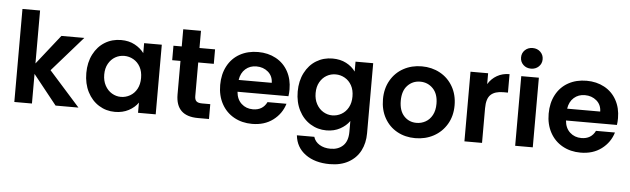

<svg xmlns="http://www.w3.org/2000/svg" viewBox="-58 -1016 4997 1522"><g transform="rotate(5 2440.0 -255.5)"><path d="M68.8 0V-740.2H209V-318.8L395 -554.2H577.1L333 -275.9L579.1 0H397L209 -235.8V0Z M617.2 -278.8Q617.2 -362.8 650.6 -428Q684.1 -493.2 741.5 -528.1Q798.8 -563 870.1 -563Q932.1 -563 978.5 -538.1Q1024.9 -513.2 1053.2 -475.1V-554.2H1193.8V0H1053.2V-81.1Q1026.4 -42 978.8 -16.6Q931.2 8.8 869.1 8.8Q799.3 8.8 741.7 -27.1Q684.1 -63 650.6 -128.4Q617.2 -193.8 617.2 -278.8ZM759.8 -278.8Q759.8 -229 780.3 -191.4Q800.8 -153.8 834.5 -133.8Q868.2 -113.8 905.8 -113.8Q944.8 -113.8 979 -133.3Q1013.2 -152.8 1033.2 -189.5Q1053.2 -226.1 1053.2 -276.9Q1053.2 -328.1 1033.2 -364.5Q1013.2 -400.9 979 -420.4Q944.8 -439.9 905.8 -439.9Q866.7 -439.9 833.7 -420.9Q800.8 -401.9 780.3 -365.5Q759.8 -329.1 759.8 -278.8Z M1286.6 -439V-554.2H1352.5V-690.9H1493.7V-554.2H1617.7V-439H1493.7V-170.9Q1493.7 -143.1 1507.1 -130.6Q1520.5 -118.2 1552.7 -118.2H1617.7V0H1529.8Q1353 0 1352.5 -171.9V-439Z M1682.6 -276.9Q1682.6 -362.8 1717.5 -428Q1752.4 -493.2 1815.4 -528.1Q1878.4 -563 1960.4 -563Q2039.6 -563 2102.1 -529.1Q2164.6 -495.1 2199 -432.6Q2233.4 -370.1 2233.4 -289.1Q2233.4 -258.8 2229.5 -234.9H1824.2Q1829.1 -174.8 1866.2 -140.9Q1903.3 -106.9 1957.5 -106.9Q2035.6 -106.9 2068.4 -173.8H2219.2Q2195.3 -93.8 2127.4 -42.5Q2059.6 8.8 1960.4 8.8Q1880.4 8.8 1816.9 -26.6Q1753.4 -62 1718 -127Q1682.6 -191.9 1682.6 -276.9ZM1825.2 -329.1H2088.4Q2087.4 -383.3 2049.3 -415.8Q2011.2 -448.2 1956.5 -448.2Q1904.8 -448.2 1869.1 -416.5Q1833.5 -384.8 1825.2 -329.1Z M2299.3 -278.8Q2299.3 -362.8 2332.8 -428Q2366.2 -493.2 2423.6 -528.1Q2481 -563 2552.2 -563Q2614.3 -563 2661.1 -538.6Q2708 -514.2 2735.4 -475.1V-554.2H2876V3.9Q2876 81.1 2845 141.6Q2814 202.1 2752 237.5Q2689.9 272.9 2602.1 272.9Q2483.9 272.9 2408.4 218Q2333 163.1 2323.2 67.9H2461.9Q2473.1 106 2509.5 128.4Q2545.9 150.9 2598.1 150.9Q2659.2 150.9 2697.3 114.5Q2735.4 78.1 2735.4 3.9V-82Q2708.5 -43 2660.9 -17.1Q2613.3 8.8 2552.2 8.8Q2482.4 8.8 2424.3 -27.1Q2366.2 -63 2332.8 -128.4Q2299.3 -193.8 2299.3 -278.8ZM2441.9 -278.8Q2441.9 -229 2462.4 -191.4Q2482.9 -153.8 2516.6 -133.8Q2550.3 -113.8 2587.9 -113.8Q2627 -113.8 2661.1 -133.3Q2695.3 -152.8 2715.3 -189.5Q2735.4 -226.1 2735.4 -276.9Q2735.4 -328.1 2715.3 -364.5Q2695.3 -400.9 2661.1 -420.4Q2627 -439.9 2587.9 -439.9Q2548.8 -439.9 2515.9 -420.9Q2482.9 -401.9 2462.4 -365.5Q2441.9 -329.1 2441.9 -278.8Z M2978 -276.9Q2978 -361.8 3015.4 -427Q3052.7 -492.2 3117.7 -527.6Q3182.6 -563 3262.7 -563Q3342.8 -563 3407.7 -527.6Q3472.7 -492.2 3510.3 -427Q3547.9 -361.8 3547.9 -276.9Q3547.9 -191.9 3509.3 -127Q3470.7 -62 3405.3 -26.6Q3339.8 8.8 3258.8 8.8Q3178.7 8.8 3114.7 -26.6Q3050.8 -62 3014.4 -127Q2978 -191.9 2978 -276.9ZM3119.6 -276.9Q3119.6 -197.8 3159.2 -155.3Q3198.7 -112.8 3258.8 -112.8Q3296.9 -112.8 3330.3 -131.3Q3363.8 -149.9 3383.8 -187Q3403.8 -224.1 3403.8 -276.9Q3403.8 -356 3362.3 -398.4Q3320.8 -440.9 3260.7 -440.9Q3200.7 -440.9 3160.2 -398.4Q3119.6 -356 3119.6 -276.9Z M3650.4 0V-554.2H3790.5V-467.8Q3817.4 -512.2 3861.1 -537.1Q3904.8 -562 3960.4 -562V-415H3923.3Q3857.4 -415 3824 -384Q3790.5 -353 3790.5 -275.9V0Z M4039.6 -702.1Q4039.6 -737.3 4064 -760.7Q4088.4 -784.2 4125.5 -784.2Q4162.6 -784.2 4187 -760.5Q4211.4 -736.8 4211.4 -702.1Q4211.4 -667 4186.8 -643.6Q4162.1 -620.1 4125.5 -620.1Q4088.4 -620.1 4064 -643.6Q4039.6 -667 4039.6 -702.1ZM4054.2 0V-554.2H4194.3V0Z M4296.4 -276.9Q4296.4 -362.8 4331.3 -428Q4366.2 -493.2 4429.2 -528.1Q4492.2 -563 4574.2 -563Q4653.3 -563 4715.8 -529.1Q4778.3 -495.1 4812.7 -432.6Q4847.2 -370.1 4847.2 -289.1Q4847.2 -258.8 4843.3 -234.9H4438Q4442.9 -174.8 4480 -140.9Q4517.1 -106.9 4571.3 -106.9Q4649.4 -106.9 4682.1 -173.8H4833Q4809.1 -93.8 4741.2 -42.5Q4673.3 8.8 4574.2 8.8Q4494.1 8.8 4430.7 -26.6Q4367.2 -62 4331.8 -127Q4296.4 -191.9 4296.4 -276.9ZM4439 -329.1H4702.1Q4701.2 -383.3 4663.1 -415.8Q4625 -448.2 4570.3 -448.2Q4518.6 -448.2 4482.9 -416.5Q4447.3 -384.8 4439 -329.1Z"/></g></svg>

Font: Poppins SemiBold
Style: Regular
Weight: 600
Designer: Ninad Kale (Devanagari), Jonny Pinhorn (Latin)
Foundry: Indian Type Foundry
Version: 4.004